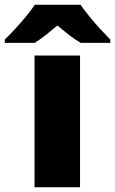

<svg xmlns="http://www.w3.org/2000/svg" viewBox="-78 -786 483 806"><path d="M258 0H67V-553H258ZM260 -766Q276 -743 298.5 -715.5Q321 -688 344.5 -662.5Q368 -637 385 -620V-606H261Q235 -621 212 -639Q189 -657 163 -679Q137 -657 115.5 -640Q94 -623 68 -606H-58V-620Q-39 -638 -15.5 -663.5Q8 -689 30.5 -716Q53 -743 68 -766Z"/></svg>

Font: Noto Sans Hebrew Black
Style: Regular
Weight: 900
Designer: Monotype Design Team
Foundry: Monotype Imaging Inc.
Version: Version 2.003